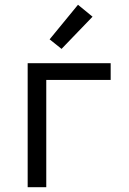

<svg xmlns="http://www.w3.org/2000/svg" viewBox="-20 -785 540 805"><path d="M96 0V-520H444V-450H174V0ZM238 -580 188 -620 307 -765 368 -715Z"/></svg>

Font: Iosevka MaddieWtf
Style: Regular
Weight: 400
Monospace: yes
Designer: Belleve Invis
Foundry: Belleve Invis
Version: Version 31.3.0; ttfautohint (v1.8.3)